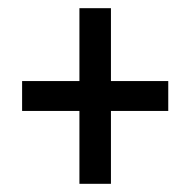

<svg xmlns="http://www.w3.org/2000/svg" viewBox="-20 -592 465 469"><path d="M174 -143H251V-321H391V-394H251V-572H174V-394H34V-321H174Z"/></svg>

Font: Noto Serif Hebrew ExtraCondensed Black
Style: Regular
Weight: 900
Width: 2
Designer: Monotype Design Team
Foundry: Monotype Imaging Inc.
Version: Version 2.004